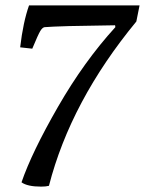

<svg xmlns="http://www.w3.org/2000/svg" viewBox="-20 -557 539 714"><path d="M55 -381Q66 -475 88 -537H499L487 -477Q243 -181 162 134Q151 137 133 137Q82 137 60 121Q98 10 195.5 -159.5Q293 -329 409 -456L408 -463L236 -460Q169 -458 146 -456Q138 -455 130 -442Q122 -429 100 -376Z"/></svg>

Font: Poly
Style: Italic
Weight: 400
Italic angle: -10°
Designer: Nicolas Silva
Foundry: Jose Nicolas Silva Schwarzenberg
Version: Version 1.003